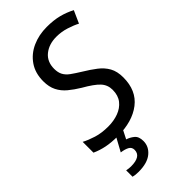

<svg xmlns="http://www.w3.org/2000/svg" viewBox="-293 -795 1105 1105"><g transform="rotate(-45 259.5 -242.0)"><path d="M185 10Q133 10 93.5 2Q54 -6 19 -22V-110Q49 -94 90.5 -81Q132 -68 186 -68Q231 -68 269 -82Q307 -96 330 -125Q353 -154 353 -200Q353 -240 326.5 -268.5Q300 -297 235 -334Q197 -357 167.5 -381.5Q138 -406 121.5 -438.5Q105 -471 105 -517Q105 -583 137 -629.5Q169 -676 222.5 -700Q276 -724 340 -724Q396 -724 438.5 -713Q481 -702 519 -682L485 -606Q459 -620 420 -632.5Q381 -645 340 -645Q279 -645 239.5 -613Q200 -581 200 -523Q200 -493 211 -472.5Q222 -452 245 -435.5Q268 -419 302 -398Q345 -372 377.5 -347Q410 -322 428.5 -289Q447 -256 447 -207Q447 -100 375.5 -45Q304 10 185 10ZM125 240Q98 240 80 235V183Q90 185 99.5 186Q109 187 116 187Q198 187 198 134Q198 112 179.5 102Q161 92 131 88L179 0H235L206 57Q229 64 249.5 80.5Q270 97 270 134Q270 179 233 209.5Q196 240 125 240Z"/></g></svg>

Font: Manna Sans
Style: Italic
Weight: 400
Italic angle: -12°
Designer: Monotype Design Team
Foundry: Monotype Imaging Inc.
Version: Version 2.001.1; ttfautohint (v1.8.2)